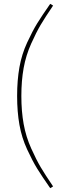

<svg xmlns="http://www.w3.org/2000/svg" viewBox="-20 -849 365 998"><path d="M241 -829 256 -820Q214 -758 191.5 -720Q169 -682 142 -622Q115 -562 103 -496Q91 -430 91 -350Q91 -270 103 -204Q115 -138 142 -78Q169 -18 191.5 20Q214 58 256 120L241 129Q197 66 173 27Q149 -12 121 -72.5Q93 -133 81 -200.5Q69 -268 69 -350Q69 -432 81 -499.5Q93 -567 121 -627.5Q149 -688 173 -727Q197 -766 241 -829Z"/></svg>

Font: FiraSans
Style: Regular
Weight: 150
Designer: Carrois Corporate & Edenspiekermann AG
Foundry: Carrois Corporate GbR & Edenspiekermann AG
Version: Version 3.106;PS 003.106;hotconv 1.0.70;makeotf.lib2.5.58329